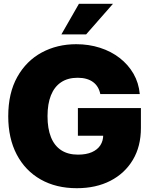

<svg xmlns="http://www.w3.org/2000/svg" viewBox="-20 -969 783 1000"><path d="M379.9 11.2Q272 11.2 191.7 -34.4Q111.3 -80.1 67.1 -164.3Q22.9 -248.5 22.9 -363.3Q22.9 -484.4 70.1 -568.4Q117.2 -652.3 197.5 -695.6Q277.8 -738.8 377 -738.8Q442.9 -738.8 500.7 -720.2Q558.6 -701.7 603.3 -667Q647.9 -632.3 675.3 -585Q702.6 -537.6 708 -479H502.4Q498.5 -499 489 -514.9Q479.5 -530.8 464.6 -541.7Q449.7 -552.7 429.7 -558.3Q409.7 -564 384.3 -564Q333 -564 298.1 -540.5Q263.2 -517.1 245.4 -472.7Q227.5 -428.2 227.5 -363.8Q227.5 -299.3 245.4 -254.6Q263.2 -210 298.6 -186.8Q334 -163.6 386.2 -163.6Q429.2 -163.6 458.5 -176.5Q487.8 -189.5 502.7 -212.4Q517.6 -235.4 517.6 -266.1L557.6 -262.2H385.7V-406.2H713.9V-302.2Q713.9 -206.5 671.9 -136.2Q629.9 -65.9 554.9 -27.3Q480 11.2 379.9 11.2ZM299.8 -790 391.1 -949.2H568.4L428.7 -790Z"/></svg>

Font: Inter 28pt Black
Style: Regular
Weight: 900
Designer: Rasmus Andersson
Foundry: rsms
Version: Version 4.001;git-66647c0bb